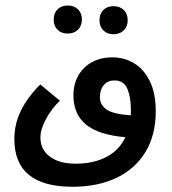

<svg xmlns="http://www.w3.org/2000/svg" viewBox="-20 -514 640 715"><path d="M33.5 4.5Q33.5 -52.5 58 -102.2Q82.5 -152 130 -199.5L203 -139Q172.5 -110 151.5 -71.2Q130.5 -32.5 130.5 -2Q130.5 43.5 166 69.5Q201.5 95.5 261 95.5Q328 95.5 375.8 70.8Q423.5 46 447 -3Q345.5 -12 299.5 -50.8Q253.5 -89.5 253.5 -158.5Q253.5 -202 272.5 -234.2Q291.5 -266.5 324.2 -283.5Q357 -300.5 398 -300.5Q442.5 -300.5 479.2 -278.5Q516 -256.5 538 -211.5Q560 -166.5 560 -100Q560 -10.5 521.2 52.8Q482.5 116 412.8 148.8Q343 181.5 250 181.5Q33.5 181.5 33.5 4.5ZM180 -441Q180 -465 194.2 -479.2Q208.5 -493.5 232 -493.5Q256 -493.5 270.5 -479.2Q285 -465 285 -441Q285 -417.5 270.2 -403.2Q255.5 -389 232 -389Q208.5 -389 194.2 -403.2Q180 -417.5 180 -441ZM350.5 -438.5Q350.5 -462.5 364.8 -476.8Q379 -491 402.5 -491Q426.5 -491 441 -476.8Q455.5 -462.5 455.5 -438.5Q455.5 -415 440.8 -400.8Q426 -386.5 402.5 -386.5Q379 -386.5 364.8 -400.8Q350.5 -415 350.5 -438.5ZM467 -84.5Q467.5 -91 467.5 -105Q467.5 -151 454.5 -182.8Q441.5 -214.5 406 -214.5Q381.5 -214.5 366.8 -197.5Q352 -180.5 352 -152.5Q352 -123.5 376.8 -106.2Q401.5 -89 467 -84.5Z"/></svg>

Font: JuliaMono MediumItalic
Style: Regular
Weight: 500
Italic angle: -9°
Monospace: yes
Designer: cormullion
Foundry: corm
Version: Version 0.049; ttfautohint (v1.8.4)